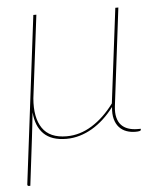

<svg xmlns="http://www.w3.org/2000/svg" viewBox="-50 -534 634 757"><g transform="rotate(-5 267.0 -155.0)"><path d="M122 -490 81.5 -162.5Q75 -86.5 103.8 -44.2Q132.5 -2 199.5 -2Q252 -2 300 -31.8Q348 -61.5 388 -115.5L434.5 -490H446.5L399 -103.5Q396 -78 400.5 -59.5Q405 -41 415.8 -29.2Q426.5 -17.5 443 -11.8Q459.5 -6 480 -6H493L492.5 -1Q491.5 4 471 4Q452 4 435.5 -2Q419 -8 407.2 -20.8Q395.5 -33.5 390 -53.5Q384.5 -73.5 387.5 -101.5Q368.5 -76 346.5 -55.8Q324.5 -35.5 300.2 -21.2Q276 -7 250.2 0.5Q224.5 8 198 8Q139 8 108.5 -22Q78 -52 73.5 -108Q71 -83 67.8 -55.2Q64.5 -27.5 62 -5L39.5 180H33.5Q30.5 180 29.2 178.2Q28 176.5 28 174L110 -490Z"/></g></svg>

Font: Lato Hairline
Style: Italic
Weight: 100
Italic angle: -7°
Designer: Lukasz Dziedzic
Foundry: tyPoland Lukasz Dziedzic
Version: Version 2.007; 2014-02-27